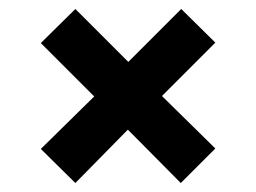

<svg xmlns="http://www.w3.org/2000/svg" viewBox="-20 -487 570 428"><path d="M148 -79 71 -155 190 -272 71 -391 148 -467 266 -349 384 -467 460 -392 341 -273 460 -156 383 -79 265 -198Z"/></svg>

Font: Faustina ExtraBold
Style: Regular
Weight: 800
Designer: Alfonso Garcia
Foundry: http://www.omnibus-type.com
Version: Version 1.200